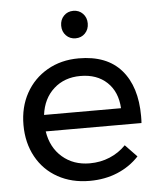

<svg xmlns="http://www.w3.org/2000/svg" viewBox="-53 -786 694 835"><g transform="rotate(-5 294.0 -368.5)"><path d="M552 -258Q552 -238 551 -228H133Q144 -157 192.5 -115Q241 -73 312 -73Q359 -73 399.5 -90Q440 -107 470 -138L521 -85Q482 -43 427 -20Q372 3 305 3Q227 3 166.5 -30.5Q106 -64 72.5 -125Q39 -186 39 -264Q39 -342 72.5 -402.5Q106 -463 166 -497.5Q226 -532 303 -532Q426 -532 489 -459.5Q552 -387 552 -258ZM468 -300Q464 -372 420 -413.5Q376 -455 304 -455Q234 -455 187.5 -413Q141 -371 132 -300ZM356 -680Q356 -654 339.5 -637Q323 -620 298 -620Q273 -620 256.5 -637Q240 -654 240 -680Q240 -706 256.5 -723Q273 -740 298 -740Q323 -740 339.5 -723Q356 -706 356 -680Z"/></g></svg>

Font: Montserrat arm2
Style: Regular
Weight: 400
Designer: Julieta Ulanovsky
Foundry: Julieta Ulanovsky
Version: Version 6.000